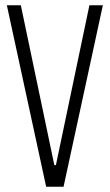

<svg xmlns="http://www.w3.org/2000/svg" viewBox="-20 -708 416 728"><path d="M155 0 6 -688H59L186 -82H192L319 -688H370L221 0Z"/></svg>

Font: Saira ExtraCondensed Light
Style: Regular
Weight: 300
Width: 2
Designer: Hector Gatti with collaboration of the Omnibus-Type team
Foundry: Omnibus-Type
Version: Version 1.101